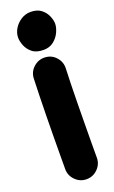

<svg xmlns="http://www.w3.org/2000/svg" viewBox="-169 -834 570 956"><g transform="rotate(-20 116.0 -356.0)"><path d="M32.2 -694.8Q32.2 -719.7 46.1 -742.7Q60.1 -765.6 83.3 -780.3Q106.4 -794.9 133.8 -794.9Q168.9 -794.9 189.9 -778.1Q210.9 -761.2 220.2 -738.5Q229.5 -715.8 229.5 -698.2Q229.5 -678.7 218.5 -654.3Q207.5 -629.9 185.5 -612.3Q163.6 -594.7 131.3 -594.7Q92.8 -594.7 71.3 -612.5Q49.8 -630.4 41 -653.8Q32.2 -677.2 32.2 -694.8ZM123.5 -557.6Q158.2 -556.2 181.4 -530.5Q204.6 -504.9 203.1 -470.2Q201.7 -437 200.4 -388.9Q199.2 -340.8 198.5 -286.1Q197.8 -231.4 197.3 -177.2Q196.8 -123 196.5 -76.7Q196.3 -30.3 196.3 0Q196.3 34.2 171.6 58.8Q147 83.5 112.3 83.5Q78.1 83.5 53.5 58.8Q28.8 34.2 28.8 0Q28.8 -31.2 29.1 -77.6Q29.3 -124 29.8 -178.5Q30.3 -232.9 31.2 -288.3Q32.2 -343.8 33.4 -393.1Q34.7 -442.4 36.1 -478Q37.6 -512.7 63.5 -535.9Q89.4 -559.1 123.5 -557.6Z"/></g></svg>

Font: Mikhak Black
Style: Regular
Weight: 900
Designer: Amin Abedi
Version: Version 3.3